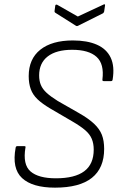

<svg xmlns="http://www.w3.org/2000/svg" viewBox="-20 -852 555 883"><path d="M233 11Q129 11 81.5 -33Q34 -77 52 -173Q53 -180 60 -180H91Q100 -180 97 -173Q84 -95 120.5 -63.5Q157 -32 237 -32Q324 -32 367.5 -64.5Q411 -97 411 -164Q411 -192 402 -213.5Q393 -235 371.5 -253.5Q350 -272 312 -294L211 -353Q174 -375 152.5 -395.5Q131 -416 121.5 -442Q112 -468 112 -502Q112 -581 165.5 -623.5Q219 -666 315 -666Q381 -666 425.5 -646.5Q470 -627 489 -587Q508 -547 498 -486Q497 -479 491 -479H457Q450 -479 451 -486Q460 -558 424 -590.5Q388 -623 312 -623Q239 -623 199.5 -592.5Q160 -562 160 -505Q160 -480 168 -461Q176 -442 194.5 -425Q213 -408 245 -388L343 -332Q387 -307 412.5 -283Q438 -259 448.5 -232Q459 -205 459 -167Q459 -79 402.5 -34Q346 11 233 11ZM456 -831Q459 -833 461.5 -832Q464 -831 463 -827L459 -799Q457 -792 452 -790L338 -733Q334 -731 330 -733L235 -793Q230 -796 231 -802L234 -825Q235 -833 243 -830L338 -776Z"/></svg>

Font: Sofia Sans Semi Condensed Light
Style: Italic
Weight: 300
Italic angle: -9°
Version: Version 4.100